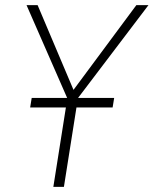

<svg xmlns="http://www.w3.org/2000/svg" viewBox="-20 -725 596 745"><path d="M187 0 245 -367 248 -328 83 -705H126L267 -372H262L509 -705H556L270 -328L286 -367L228 0ZM97 -308 103 -345H423L417 -308Z"/></svg>

Font: Nunito Sans 10pt Condensed ExtraLight
Style: Italic
Weight: 250
Width: 3
Italic angle: -9°
Designer: Vernon Adams
Foundry: Vernon Adams
Version: Version 3.101;gftools[0.9.27]